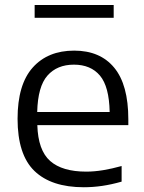

<svg xmlns="http://www.w3.org/2000/svg" viewBox="-20 -758 590 787"><path d="M323.5 9.5Q190.5 9.5 121.2 -57.2Q52 -124 52 -271Q52 -411.5 114 -481Q176 -550.5 284 -550.5Q390.5 -550.5 448.2 -480.5Q506 -410.5 506 -269V-245H133Q136 -142 185.5 -98.2Q235 -54.5 333.5 -54.5Q366.5 -54.5 402.8 -60.5Q439 -66.5 478.5 -77.5V-13.5Q436.5 -1.5 398.5 4Q360.5 9.5 323.5 9.5ZM283 -493Q214 -493 174.5 -448.2Q135 -403.5 132.5 -299H429.5Q427.5 -403 389.8 -448Q352 -493 283 -493ZM122 -685V-737.5H446V-685Z"/></svg>

Font: Encode Sans Semi Expanded
Style: Regular
Weight: 400
Width: 6
Designer: Multiple Designers
Foundry: Impallari Type
Version: Version 3.000; ttfautohint (v1.8.3) -l 8 -r 50 -G 200 -x 14 